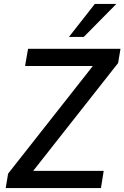

<svg xmlns="http://www.w3.org/2000/svg" viewBox="-20 -952 630 972"><path d="M9 0 21 -73 480 -656 481 -618H107L122 -705H590L578 -633L119 -50L117 -87H505L491 0ZM329 -765 460 -932H569L404 -765Z"/></svg>

Font: Nunito Sans 10pt SemiCondensed SemiBold
Style: Italic
Weight: 600
Width: 4
Italic angle: -9°
Designer: Vernon Adams
Foundry: Vernon Adams
Version: Version 3.101;gftools[0.9.27]